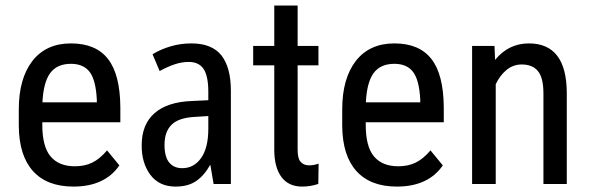

<svg xmlns="http://www.w3.org/2000/svg" viewBox="-20 -669 2145 698"><path d="M332 -296.9V-306.2Q328.6 -377 306.2 -407.2Q283.7 -437 237.8 -437Q187 -437 162.1 -402.8Q137.7 -368.7 134.3 -296.9ZM345.2 -9.8Q303.7 9.3 247.1 9.3Q150.9 9.3 100.1 -46.9Q49.3 -103 48.3 -210.9V-271Q48.3 -383.3 97.7 -447.3Q147.5 -511.2 237.8 -511.2Q328.6 -511.2 372.6 -454.6Q416.5 -398.4 417.5 -279.8V-226.6V-224.6H415.5H133.8V-214.8Q133.8 -135.7 164.1 -100.1Q194.3 -64.5 252 -64.5Q288.6 -64.5 315.9 -78.1Q343.3 -91.8 367.7 -120.6L368.7 -122.6L370.1 -121.1L413.1 -68.8L414.1 -67.9L413.1 -66.4Q386.2 -28.3 345.2 -9.8Z M737.3 -200.7V-247.1L689 -244.1Q629.9 -241.2 604 -215.8Q578.1 -190.4 578.1 -142.6Q578.1 -98.6 595.2 -78.1Q612.3 -57.6 642.6 -57.6Q684.6 -57.6 710.9 -94.2Q737.3 -131.3 737.3 -200.7ZM675.8 -511.2Q750.5 -511.2 785.2 -467.3Q819.3 -423.3 819.3 -339.4V-2V0H817.9H758.3H756.8L756.3 -1.5L744.6 -70.3Q732.9 -49.8 720.2 -35.2Q707.5 -20.5 692.9 -10.7Q663.6 9.3 618.2 9.3Q558.6 9.3 526.4 -33.7Q494.6 -76.7 495.1 -141.1Q495.1 -216.3 541.5 -257.3Q587.9 -298.3 676.8 -301.8L737.3 -304.7V-334.5Q737.3 -393.6 719.7 -418.9Q702.1 -444.3 665.5 -443.8Q640.6 -443.8 614.7 -435.1Q588.9 -426.3 562 -411.6L560.1 -410.6L559.6 -412.6L535.2 -470.2L534.7 -471.7L536.1 -472.7Q564.9 -490.2 600.8 -500.7Q636.7 -511.2 675.8 -511.2Z M1062 -502H1135.7H1137.7V-500V-433.6V-431.6H1135.7H1062V-125.5Q1062 -93.3 1071.8 -82Q1083 -67.9 1103.5 -67.9Q1119.6 -67.9 1135.7 -73.2L1138.2 -74.2V-71.3L1137.2 -2V-0.5L1136.2 0Q1107.9 9.3 1078.6 9.3Q1028.8 9.3 1002.9 -25.9Q977.1 -61 977.1 -124.5V-431.6H902.3H900.4V-433.6V-500V-502H902.3H977.1V-647V-648.9H978.5H1060.5H1062V-647Z M1507.8 -296.9V-306.2Q1504.4 -377 1481.9 -407.2Q1459.5 -437 1413.6 -437Q1362.8 -437 1337.9 -402.8Q1313.5 -368.7 1310.1 -296.9ZM1521 -9.8Q1479.5 9.3 1422.9 9.3Q1326.7 9.3 1275.9 -46.9Q1225.1 -103 1224.1 -210.9V-271Q1224.1 -383.3 1273.4 -447.3Q1323.2 -511.2 1413.6 -511.2Q1504.4 -511.2 1548.3 -454.6Q1592.3 -398.4 1593.3 -279.8V-226.6V-224.6H1591.3H1309.6V-214.8Q1309.6 -135.7 1339.8 -100.1Q1370.1 -64.5 1427.7 -64.5Q1464.4 -64.5 1491.7 -78.1Q1519 -91.8 1543.5 -120.6L1544.4 -122.6L1545.9 -121.1L1588.9 -68.8L1589.8 -67.9L1588.9 -66.4Q1562 -28.3 1521 -9.8Z M1777.3 -502 1777.8 -500 1779.8 -451.2Q1828.6 -511.2 1902.8 -511.2Q2039.1 -511.2 2040.5 -333V-2V0H2038.6H1957H1955.6V-2V-329.1Q1955.6 -386.7 1935.5 -410.6Q1916 -434.6 1876.5 -434.6Q1845.7 -434.6 1821.5 -414.8Q1797.4 -395 1782.2 -362.8V-2V0H1780.3H1698.2H1696.3V-2V-500V-502H1698.2H1775.9Z"/></svg>

Font: MAUL Condensed
Style: Condensed Regular
Weight: 400
Designer: MAUL
Version: Version 1.0; 2020; ttfautohint (v1.8.3)